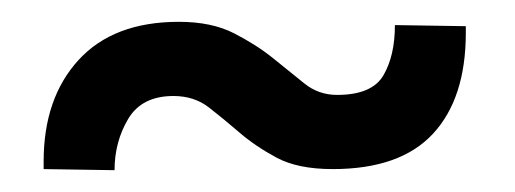

<svg xmlns="http://www.w3.org/2000/svg" viewBox="-20 -359 472 176"><path d="M20 -211Q20 -269 52 -304Q84 -339 144 -339Q174 -339 194.5 -328.5Q215 -318 230.5 -305.5Q246 -293 259 -282.5Q272 -272 289 -272Q321 -272 331.5 -290Q342 -308 342 -336L407 -335V-329Q407 -269 377 -236.5Q347 -204 285 -204Q253 -204 233.5 -214.5Q214 -225 199.5 -237.5Q185 -250 171.5 -260.5Q158 -271 139 -271Q110 -271 97.5 -250Q85 -229 85 -203L20 -204V-211Z"/></svg>

Font: Googee
Style: Regular
Weight: 400
Designer: Peter Wiegel
Foundry: CATFonts Peter Wiegel
Version: 1.000